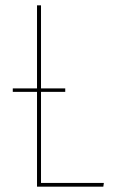

<svg xmlns="http://www.w3.org/2000/svg" viewBox="-20 -701 428 721"><path d="M370 -14 368 0H119V-356H28V-369H119V-681H134V-369H225V-356H134V-14Z"/></svg>

Font: Fira Sans Compressed Hair
Style: Regular
Weight: 100
Width: 1
Designer: bBox Type GmbH & Carrois Corporate GbR & Edenspiekermann AG
Foundry: bBox Type GmbH & Carrois Corporate GbR & Edenspiekermann AG
Version: Version 4.301